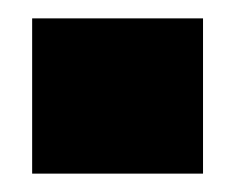

<svg xmlns="http://www.w3.org/2000/svg" viewBox="-20 -392 256 209"><path d="M15 -203V-372H201V-203Z"/></svg>

Font: Boz Display
Style: Regular
Weight: 900
Version: Version 2.000; ttfautohint (v1.8.3)